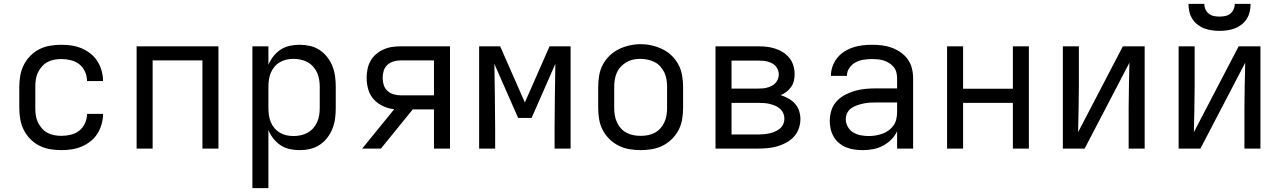

<svg xmlns="http://www.w3.org/2000/svg" viewBox="-20 -770 6640 995"><path d="M298 8Q268 8 239 3Q210 -2 184 -15Q158 -28 137 -49.5Q116 -71 103 -97Q90 -123 85 -152Q80 -181 80 -210V-320Q80 -349 85 -378Q90 -407 103 -433Q116 -459 137 -480.5Q158 -502 184 -515Q210 -528 239 -533Q268 -538 298 -538Q325 -538 351.5 -534Q378 -530 403 -519.5Q428 -509 449.5 -492Q471 -475 485 -452.5Q499 -430 506.5 -403.5Q514 -377 514 -350Q514 -350 514 -350Q514 -350 514 -350H431Q431 -350 431 -350Q431 -350 431 -350Q431 -375 420.5 -398.5Q410 -422 391 -437Q372 -452 347 -458Q322 -464 298 -464Q279 -464 260.5 -460.5Q242 -457 225.5 -448Q209 -439 196.5 -424.5Q184 -410 176 -393Q168 -376 165.5 -357.5Q163 -339 163 -320V-210Q163 -191 165.5 -172.5Q168 -154 176 -137Q184 -120 196.5 -105.5Q209 -91 225.5 -82Q242 -73 260.5 -69.5Q279 -66 298 -66Q322 -66 347 -72Q372 -78 391 -93Q410 -108 420.5 -131.5Q431 -155 431 -180Q431 -180 431 -180Q431 -180 431 -180H514Q514 -180 514 -180Q514 -180 514 -180Q514 -153 506.5 -126.5Q499 -100 485 -77.5Q471 -55 449.5 -38Q428 -21 403 -10.5Q378 0 351.5 4Q325 8 298 8Z M688 0V-530H1112V0H1029V-457H771V0Z M1288 205V-530H1371V-434Q1381 -458 1397 -478.5Q1413 -499 1434.5 -513Q1456 -527 1481.5 -532.5Q1507 -538 1532 -538Q1560 -538 1586.5 -532Q1613 -526 1636 -511Q1659 -496 1676 -474Q1693 -452 1703 -426.5Q1713 -401 1716.5 -374Q1720 -347 1720 -320V-210Q1720 -183 1716.5 -156Q1713 -129 1703 -103.5Q1693 -78 1676 -56Q1659 -34 1636 -19Q1613 -4 1586.5 2Q1560 8 1532 8Q1507 8 1481.5 2.5Q1456 -3 1434.5 -17Q1413 -31 1397 -51.5Q1381 -72 1371 -96V205ZM1501 -65Q1520 -65 1538.5 -69Q1557 -73 1573.5 -82Q1590 -91 1603 -105.5Q1616 -120 1623.5 -137Q1631 -154 1634 -172.5Q1637 -191 1637 -210V-320Q1637 -339 1634 -357.5Q1631 -376 1623.5 -393Q1616 -410 1603 -424.5Q1590 -439 1573.5 -448Q1557 -457 1538.5 -461Q1520 -465 1501 -465Q1482 -465 1464 -461Q1446 -457 1430 -447.5Q1414 -438 1402 -423.5Q1390 -409 1383 -392Q1376 -375 1373.5 -356.5Q1371 -338 1371 -320V-210Q1371 -192 1373.5 -173.5Q1376 -155 1383 -138Q1390 -121 1402 -106.5Q1414 -92 1430 -82.5Q1446 -73 1464 -69Q1482 -65 1501 -65Z M1857 0 2023 -204Q1993 -207 1965 -220Q1937 -233 1917 -255Q1897 -277 1888.5 -306.5Q1880 -336 1880 -366Q1880 -389 1884.5 -411.5Q1889 -434 1900 -454Q1911 -474 1928.5 -489Q1946 -504 1967 -513.5Q1988 -523 2010.5 -526.5Q2033 -530 2056 -530H2312V0H2229V-203H2119L1954 0ZM2056 -276H2229V-457H2056Q2037 -457 2019 -451.5Q2001 -446 1987.5 -433.5Q1974 -421 1968.5 -403Q1963 -385 1963 -366Q1963 -348 1968.5 -330Q1974 -312 1987.5 -299.5Q2001 -287 2019 -281.5Q2037 -276 2056 -276Z M2463 0V-530H2572L2700 -239L2828 -530H2937V0H2854V-106Q2854 -189 2855.5 -272.5Q2857 -356 2858 -439L2735 -159H2665L2542 -439Q2543 -356 2544.5 -272.5Q2546 -189 2546 -106V0Z M3300 8Q3271 8 3241.5 3Q3212 -2 3186 -15Q3160 -28 3138.5 -49Q3117 -70 3103.5 -96Q3090 -122 3085 -151.5Q3080 -181 3080 -210V-320Q3080 -349 3085 -378.5Q3090 -408 3103.5 -434Q3117 -460 3138.5 -481Q3160 -502 3186.5 -515Q3213 -528 3242 -534.5Q3271 -541 3300 -541Q3329 -541 3358 -534.5Q3387 -528 3413.5 -515Q3440 -502 3461.5 -481Q3483 -460 3496.5 -434Q3510 -408 3515 -378.5Q3520 -349 3520 -320V-210Q3520 -181 3515 -151.5Q3510 -122 3496.5 -96Q3483 -70 3461.5 -49Q3440 -28 3414 -15Q3388 -2 3358.5 3Q3329 8 3300 8ZM3300 -66Q3319 -66 3337.5 -69.5Q3356 -73 3373 -82Q3390 -91 3402.5 -105Q3415 -119 3423 -136.5Q3431 -154 3434 -172.5Q3437 -191 3437 -210V-320Q3437 -339 3434 -358Q3431 -377 3423 -394Q3415 -411 3402 -425.5Q3389 -440 3372 -448.5Q3355 -457 3336 -461Q3317 -465 3298 -465Q3279 -465 3260.5 -461Q3242 -457 3226 -447.5Q3210 -438 3197 -424Q3184 -410 3176.5 -393Q3169 -376 3166 -357.5Q3163 -339 3163 -320V-210Q3163 -191 3166 -172.5Q3169 -154 3177 -136.5Q3185 -119 3197.5 -105Q3210 -91 3227 -82Q3244 -73 3262.5 -69.5Q3281 -66 3300 -66Z M3688 0V-530H3909Q3932 -530 3954 -527.5Q3976 -525 3997.5 -518Q4019 -511 4038 -499Q4057 -487 4071 -469.5Q4085 -452 4091.5 -430Q4098 -408 4098 -386Q4098 -368 4094 -351Q4090 -334 4080 -319.5Q4070 -305 4056 -294.5Q4042 -284 4026 -277Q4047 -270 4066 -259.5Q4085 -249 4099.5 -233Q4114 -217 4121 -196Q4128 -175 4128 -153Q4128 -128 4119.5 -104Q4111 -80 4094 -61.5Q4077 -43 4055 -31Q4033 -19 4009 -12Q3985 -5 3960 -2.5Q3935 0 3909 0ZM3771 -311H3909Q3922 -311 3934 -312Q3946 -313 3957.5 -316.5Q3969 -320 3980 -325.5Q3991 -331 3999 -340Q4007 -349 4011.5 -360.5Q4016 -372 4016 -384Q4016 -396 4011.5 -407.5Q4007 -419 3999 -428Q3991 -437 3980 -442.5Q3969 -448 3957.5 -451Q3946 -454 3934 -455Q3922 -456 3909 -456H3771ZM3771 -73H3909Q3924 -73 3939 -74.5Q3954 -76 3968 -79Q3982 -82 3996 -88Q4010 -94 4021.5 -103.5Q4033 -113 4039 -126.5Q4045 -140 4045 -155Q4045 -170 4039 -183.5Q4033 -197 4021.5 -207Q4010 -217 3996.5 -222.5Q3983 -228 3968.5 -231.5Q3954 -235 3939 -236Q3924 -237 3909 -237H3771Z M4451 8Q4430 8 4408 5Q4386 2 4366 -6Q4346 -14 4329 -28Q4312 -42 4301 -60.5Q4290 -79 4285 -100.5Q4280 -122 4280 -144Q4280 -171 4288.5 -198Q4297 -225 4316 -245.5Q4335 -266 4360 -279Q4385 -292 4411.5 -299.5Q4438 -307 4465.5 -309.5Q4493 -312 4521 -312H4629V-365Q4629 -381 4625 -396Q4621 -411 4611 -423Q4601 -435 4587.5 -443.5Q4574 -452 4559.5 -456.5Q4545 -461 4529.5 -462.5Q4514 -464 4499 -464Q4477 -464 4455 -460.5Q4433 -457 4413.5 -446.5Q4394 -436 4381.5 -417.5Q4369 -399 4369 -377Q4369 -377 4369 -377Q4369 -377 4369 -377H4286Q4286 -377 4286 -377Q4286 -377 4286 -377Q4286 -402 4294.5 -426Q4303 -450 4318.5 -469.5Q4334 -489 4355 -502.5Q4376 -516 4400 -524Q4424 -532 4449 -535Q4474 -538 4499 -538Q4525 -538 4550.5 -535Q4576 -532 4600.5 -523Q4625 -514 4647 -499Q4669 -484 4684 -463Q4699 -442 4705.5 -416.5Q4712 -391 4712 -365V0H4629V-90Q4618 -66 4598.5 -46.5Q4579 -27 4555 -14.5Q4531 -2 4504.5 3Q4478 8 4451 8ZM4482 -65Q4500 -65 4518 -68Q4536 -71 4553 -77Q4570 -83 4585 -94Q4600 -105 4610.5 -120Q4621 -135 4625 -153Q4629 -171 4629 -189V-239H4521Q4504 -239 4487.5 -238Q4471 -237 4454.5 -233.5Q4438 -230 4422 -224.5Q4406 -219 4392 -209.5Q4378 -200 4370.5 -184.5Q4363 -169 4363 -152Q4363 -132 4373.5 -113Q4384 -94 4402 -83.5Q4420 -73 4440.5 -69Q4461 -65 4482 -65Z M4888 0V-530H4971V-310H5229V-530H5312V0H5229V-237H4971V0Z M5488 0V-530H5571V-318Q5571 -260 5569.5 -201.5Q5568 -143 5567 -85L5799 -530H5912V0H5829V-212Q5829 -270 5830.5 -328.5Q5832 -387 5833 -445L5601 0Z M6088 0V-530H6171V-318Q6171 -260 6169.5 -201.5Q6168 -143 6167 -85L6399 -530H6512V0H6429V-212Q6429 -270 6430.5 -328.5Q6432 -387 6433 -445L6201 0ZM6300 -610Q6280 -610 6259.5 -613Q6239 -616 6220.5 -623Q6202 -630 6185.5 -643Q6169 -656 6158.5 -673Q6148 -690 6143.5 -710Q6139 -730 6139 -750H6221Q6221 -735 6227 -721.5Q6233 -708 6244.5 -699Q6256 -690 6270.5 -687Q6285 -684 6300 -684Q6315 -684 6329.5 -687Q6344 -690 6355.5 -699Q6367 -708 6373 -721.5Q6379 -735 6379 -750H6461Q6461 -730 6456.5 -710Q6452 -690 6441.5 -673Q6431 -656 6414.5 -643Q6398 -630 6379.5 -623Q6361 -616 6340.5 -613Q6320 -610 6300 -610Z"/></svg>

Font: Iosevka Curly Extended
Style: Regular
Weight: 400
Width: 7
Monospace: yes
Designer: Belleve Invis
Foundry: Belleve Invis
Version: Version 11.1.0; ttfautohint (v1.8.3)